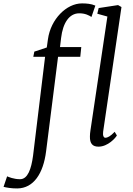

<svg xmlns="http://www.w3.org/2000/svg" viewBox="-123 -835 765 1106"><path d="M67.4 62C57.1 139.2 36.6 196.8 -6.8 197.3C-43 197.8 -75.7 183.6 -82 180.7L-102.5 241.2C-88.9 245.1 -55.7 251 -23.4 250.5C70.3 249.5 126.5 165 142.6 36.1L211.4 -507.8H339.4L345.2 -564H222.7L229 -616.7C239.3 -703.1 275.9 -757.8 332.5 -758.3C368.2 -758.8 391.1 -745.6 403.8 -737.3L426.3 -802.7C401.4 -813.5 375 -815.4 349.1 -815.4C259.8 -815.4 169.4 -724.6 153.3 -609.9L146.5 -561.5L74.7 -537.6L68.8 -507.8H136.7ZM395 -49.8C394 -7.3 410.6 9.8 444.3 9.8C499 9.8 543 -41 550.3 -54.7L537.6 -75.7C512.7 -49.8 497.1 -41.5 483.4 -41.5C474.6 -41.5 467.8 -53.7 471.2 -77.1L576.7 -794.4L557.1 -805.7L445.3 -788.6L437.5 -755.9L495.6 -739.7L397.9 -83C396 -73.2 395 -56.6 395 -49.8Z"/></svg>

Font: Merriweather
Style: Light Italic
Weight: 300
Italic angle: -7.5°
Designer: Eben Sorkin
Foundry: Eben Sorkin
Version: Version 1.001